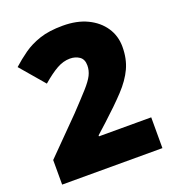

<svg xmlns="http://www.w3.org/2000/svg" viewBox="-132 -828 850 932"><g transform="rotate(-20 293.0 -362.0)"><path d="M548 0H30V-127L204 -303Q258 -360 288.5 -394Q319 -428 331 -452Q343 -476 343 -502Q343 -534 322.5 -548Q302 -562 274 -562Q240 -562 206 -543Q172 -524 128 -486L22 -610Q54 -639 90.5 -665Q127 -691 176 -707.5Q225 -724 296 -724Q369 -724 422 -698.5Q475 -673 504.5 -629Q534 -585 534 -529Q534 -467 511.5 -418.5Q489 -370 443.5 -321.5Q398 -273 330 -211L278 -164V-159H548Z"/></g></svg>

Font: Noto Sans Black
Style: Regular
Weight: 900
Designer: Monotype Design Team
Foundry: Monotype Imaging Inc.
Version: Version 2.007